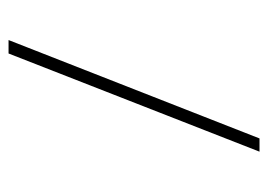

<svg xmlns="http://www.w3.org/2000/svg" viewBox="-112 -214 650 467"><g transform="rotate(-90 213.5 20.0)"><path d="M110.8 325.7 350.1 -284.7H317.4L78.6 325.7Z"/></g></svg>

Font: Estedad VF
Style: Regular
Weight: 100
Designer: Amin Abedi
Version: Version 7.3